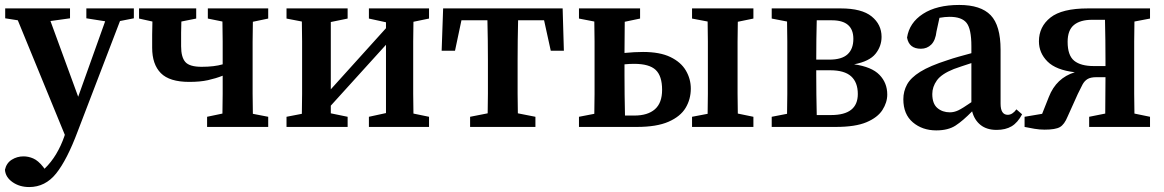

<svg xmlns="http://www.w3.org/2000/svg" viewBox="-20 -513 4705 776"><path d="M329 -439V-479H521V-439L465 -428L294 18Q251 133 207 188Q163 243 98 243Q59 243 30.5 223Q2 203 0 173Q6 146 27.5 132.5Q49 119 75 119Q95 119 114.5 127.5Q134 136 154 161L160 169Q187 143 207 109.5Q227 76 240 38L242 32L52 -431L1 -439V-479H263V-439L184 -428L296 -122L405 -427Z M820 -438V-479H1064V-438L1002 -425Q1001 -388 1001 -345Q1001 -302 1001 -269V-210Q1001 -177 1001 -134Q1001 -91 1002 -53L1064 -41V0H817V-41L879 -54Q880 -91 880 -133.5Q880 -176 880 -207Q852 -196 820.5 -189Q789 -182 745 -182Q665 -182 630 -217.5Q595 -253 595 -320Q595 -346 595 -373Q595 -400 596 -426L542 -438V-479H773V-438L713 -426Q712 -405 712 -381.5Q712 -358 712 -326Q712 -282 729 -262.5Q746 -243 795 -243Q846 -243 880 -253V-269Q880 -302 880 -345.5Q880 -389 879 -426Z M1471 -438V-479H1714V-438L1651 -425Q1650 -388 1650 -345Q1650 -302 1650 -269V-210Q1650 -177 1650 -134Q1650 -91 1651 -54L1714 -41V0H1471V-41L1540 -56V-332L1317 -86V-55L1385 -41V0H1138V-41L1200 -53Q1201 -91 1201 -134Q1201 -177 1201 -210V-269Q1201 -302 1201 -345.5Q1201 -389 1200 -426L1138 -438V-479H1385V-438L1317 -424V-152L1540 -399V-423Z M1765 -308 1771 -479H2254L2259 -308H2206L2179 -431H2074Q2073 -394 2072.5 -349Q2072 -304 2072 -269V-210Q2072 -177 2072 -134.5Q2072 -92 2073 -55L2144 -41V0H1880V-41L1951 -55Q1952 -92 1952 -134.5Q1952 -177 1952 -210V-269Q1952 -304 1951.5 -349Q1951 -394 1950 -431H1845L1819 -308Z M2777 -438V-479H3025V-438L2962 -425Q2961 -388 2961 -345Q2961 -302 2961 -269V-210Q2961 -177 2961 -134Q2961 -91 2962 -54L3025 -41V0H2777V-41L2840 -53Q2841 -91 2841 -134Q2841 -177 2841 -210V-269Q2841 -302 2841 -345.5Q2841 -389 2840 -426ZM2320 -438V-479H2567V-438L2505 -425Q2505 -396 2504.5 -362.5Q2504 -329 2504 -299Q2524 -301 2543 -302Q2562 -303 2579 -303Q2647 -303 2689.5 -282.5Q2732 -262 2752 -228Q2772 -194 2772 -155Q2772 -112 2751 -77Q2730 -42 2682 -21Q2634 0 2554 0H2320V-41L2382 -53Q2383 -90 2383 -133.5Q2383 -177 2383 -210V-269Q2383 -302 2383 -345.5Q2383 -389 2382 -426ZM2504 -210Q2504 -176 2504.5 -130Q2505 -84 2506 -46H2544Q2598 -46 2627 -71.5Q2656 -97 2656 -150Q2656 -206 2630 -230.5Q2604 -255 2543 -255Q2533 -255 2523.5 -254.5Q2514 -254 2504 -253Z M3099 -438V-479H3378Q3463 -479 3503 -446.5Q3543 -414 3543 -364Q3543 -326 3518.5 -295.5Q3494 -265 3432 -253Q3503 -243 3534.5 -210.5Q3566 -178 3566 -131Q3566 -99 3546.5 -68.5Q3527 -38 3482 -19Q3437 0 3358 0H3099V-41L3161 -53Q3162 -90 3162 -133.5Q3162 -177 3162 -210V-269Q3162 -302 3162 -345.5Q3162 -389 3161 -426ZM3279 -210Q3279 -176 3279.5 -131Q3280 -86 3281 -48H3339Q3447 -48 3447 -133Q3447 -180 3420 -204.5Q3393 -229 3335 -229H3279ZM3342 -431H3281Q3280 -397 3279.5 -354.5Q3279 -312 3279 -272H3332Q3382 -272 3405.5 -293.5Q3429 -315 3429 -356Q3429 -431 3342 -431Z M4008 12Q3968 12 3943 -8Q3918 -28 3909 -63Q3872 -25 3842 -5.5Q3812 14 3764 14Q3708 14 3669.5 -18.5Q3631 -51 3631 -112Q3631 -144 3646 -171.5Q3661 -199 3699.5 -223Q3738 -247 3810 -270Q3830 -277 3855 -284Q3880 -291 3906 -298V-326Q3906 -396 3886.5 -420.5Q3867 -445 3818 -445Q3809 -445 3798.5 -444Q3788 -443 3777 -441L3765 -386Q3761 -350 3744 -333Q3727 -316 3702 -316Q3654 -316 3646 -361Q3655 -421 3710.5 -457Q3766 -493 3857 -493Q3944 -493 3984 -451.5Q4024 -410 4024 -312V-94Q4024 -49 4053 -49Q4072 -49 4088 -71L4111 -51Q4093 -17 4068.5 -2.5Q4044 12 4008 12ZM3748 -133Q3748 -94 3768.5 -76.5Q3789 -59 3819 -59Q3836 -59 3853 -67Q3870 -75 3906 -100V-258Q3885 -251 3866.5 -245Q3848 -239 3835 -234Q3785 -214 3766.5 -188Q3748 -162 3748 -133Z M4401 -246H4448V-269Q4448 -304 4447.5 -350Q4447 -396 4446 -433H4394Q4346 -433 4320.5 -412Q4295 -391 4295 -344Q4295 -289 4321.5 -267.5Q4348 -246 4401 -246ZM4121 0V-41L4192 -53L4219 -121Q4249 -198 4324 -221Q4248 -230 4213.5 -264.5Q4179 -299 4179 -346Q4179 -405 4225.5 -442Q4272 -479 4377 -479H4628V-438L4565 -426Q4564 -389 4564 -345.5Q4564 -302 4564 -269V-210Q4564 -177 4564 -134Q4564 -91 4565 -54L4628 -41V0H4382V-41L4447 -54Q4447 -89 4447.5 -129Q4448 -169 4448 -201H4411Q4388 -201 4375.5 -193.5Q4363 -186 4355 -171Q4347 -156 4336 -133L4295 -42Q4282 -10 4264 0.5Q4246 11 4202 11Q4181 11 4161 7.5Q4141 4 4121 0Z"/></svg>

Font: Source Serif Pro Semibold
Style: Regular
Weight: 600
Designer: Frank Grießhammer
Foundry: Adobe Systems Incorporated
Version: Version 3.000;hotconv 1.0.109;makeotfexe 2.5.65596